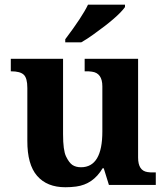

<svg xmlns="http://www.w3.org/2000/svg" viewBox="-20 -786 707 816"><path d="M324.2 -75.2Q415 -75.2 415 -227.1V-418.9Q415 -475.6 370.6 -481.4Q357.4 -483.4 342.8 -482.9H339.8V-536.1H566.9V-116.2Q566.9 -60.5 606.9 -54.7Q619.1 -52.7 633.8 -53.2H642.1V0H442.9L420.9 -70.8H416Q376 -2.9 303.7 6.8Q281.2 9.8 257.8 9.8Q179.7 9.8 137.7 -38.6Q95.7 -86.9 96.2 -188V-412.1Q96.2 -454.1 81.1 -468.3Q65.9 -482.9 27.8 -482.9H25.9V-536.1H248V-215.8Q248 -147 260.7 -121.1Q273.4 -94.7 287.6 -85Q302.2 -75.2 324.2 -75.2ZM511.2 -766.1V-755.9Q481.4 -713.9 377 -639.6Q348.6 -619.1 325.2 -606H257.3V-619.1Q329.6 -714.8 354 -766.1Z"/></svg>

Font: DroidSerif-Bold
Style: Bold
Weight: 700
Foundry: Ascender Corporation
Version: Version 1.00 build 112